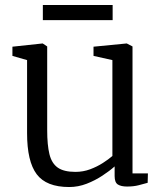

<svg xmlns="http://www.w3.org/2000/svg" viewBox="-20 -742 662 773"><path d="M491.5 9Q467.5 9 454.5 0.8Q441.5 -7.5 441.5 -33V-72Q421.5 -54 392.2 -34.8Q363 -15.5 328.8 -2.2Q294.5 11 258.5 11Q166.5 11 127.8 -40.5Q89 -92 89 -206V-500L30 -517V-554L151 -567H152L170 -555V-218Q170 -158.5 179 -121.5Q188 -84.5 212.5 -67.2Q237 -50 283.5 -50Q315 -50 343 -60.5Q371 -71 394 -85.8Q417 -100.5 432.5 -114V-500L356.5 -517V-554L489.5 -567H490.5L513.5 -555V-44H575.5L574.5 -6Q558 -1.5 538 3.8Q518 9 491.5 9ZM433.5 -722V-661H152.5V-722Z"/></svg>

Font: Merriweather Light
Style: Regular
Weight: 300
Version: Version 2.100